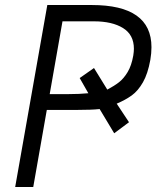

<svg xmlns="http://www.w3.org/2000/svg" viewBox="-20 -745 640 765"><path d="M168.5 -725H345.5Q583.5 -725 583.5 -557Q583.5 -533 579 -506.5Q569 -451 549.5 -417Q530 -383 505.2 -365Q480.5 -347 445 -332L494 -258L435 -214L377 -310.5Q345 -307 284.5 -307H257.5H166.5L112.5 0H40.5ZM332 -373.5 297.5 -434 354.5 -474 407.5 -388Q435 -402.5 454 -417.2Q473 -432 488.5 -457.8Q504 -483.5 511 -523.5Q513.5 -539.5 513.5 -550.5Q513.5 -606.5 470.2 -633.2Q427 -660 354.5 -660H229L178 -370H252Q295.5 -370 332 -373.5Z"/></svg>

Font: JuliaMono BoldItalic
Style: Regular
Weight: 700
Italic angle: -9°
Monospace: yes
Designer: cormullion
Foundry: corm
Version: Version 0.049; ttfautohint (v1.8.4)